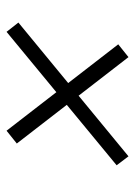

<svg xmlns="http://www.w3.org/2000/svg" viewBox="69 -640 421 600"><g transform="rotate(-90 280.0 -340.5)"><path d="M91 -150 63 -187 480 -531 509 -494ZM401 -150 131 -499 171 -531 441 -182Z"/></g></svg>

Font: Roboto Serif 20pt ExtraLight
Style: Italic
Weight: 250
Italic angle: -10°
Version: Version 1.007